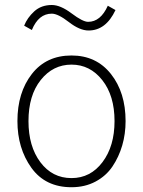

<svg xmlns="http://www.w3.org/2000/svg" viewBox="-20 -743 580 780"><path d="M78.1 -638.7Q90.8 -670.9 119.1 -696.8Q147.5 -722.7 190.4 -722.7Q225.6 -722.7 271 -688.5Q316.4 -654.3 337.9 -654.3Q388.7 -654.3 418 -719.7L449.2 -702.1Q410.2 -619.1 339.8 -619.1Q303.7 -619.1 259.8 -653.3Q215.8 -687.5 190.4 -687.5Q136.7 -687.5 109.4 -621.1ZM95.7 -251Q95.7 -148.4 144 -84Q192.4 -19.5 270.5 -19.5Q347.7 -19.5 396.5 -84.5Q445.3 -149.4 445.3 -251Q445.3 -354.5 395.5 -417.5Q345.7 -480.5 270.5 -480.5Q195.3 -480.5 145.5 -418Q95.7 -355.5 95.7 -251ZM50.8 -251Q50.8 -367.2 109.4 -442.4Q168 -517.6 270.5 -517.6Q371.1 -517.6 430.7 -442.4Q490.2 -367.2 490.2 -251Q490.2 -199.2 476.6 -152.3Q462.9 -105.5 437 -66.9Q411.1 -28.3 368.2 -5.4Q325.2 17.6 270.5 17.6Q164.1 17.6 107.4 -61.5Q50.8 -140.6 50.8 -251Z"/></svg>

Font: Gothic A1 ExtraLight
Style: Regular
Weight: 275
Designer: HanYang I&C Co.,Ltd.
Foundry: HanYang I&C Co.,Ltd.
Version: Version 2.50